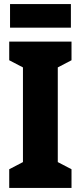

<svg xmlns="http://www.w3.org/2000/svg" viewBox="-20 -917 394 937"><path d="M329 0H25V-91L92 -126V-588L25 -623V-714H329V-623L262 -588V-126L329 -91ZM326 -897V-782H29V-897Z"/></svg>

Font: Noto Sans Kannada ExtraCondensed Black
Style: Regular
Weight: 900
Width: 2
Designer: Jelle Bosma - Monotype Design Team
Foundry: Monotype Imaging Inc.
Version: Version 2.005; ttfautohint (v1.8.4.7-5d5b)